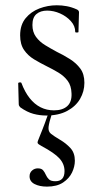

<svg xmlns="http://www.w3.org/2000/svg" viewBox="-20 -418 378 713"><path d="M100.4 -325.2Q100.4 -299.4 113.5 -281.3Q126.6 -263.2 147.4 -250.5Q168.2 -237.8 190.8 -225.6Q216.6 -213.2 239.8 -198.5Q263 -183.8 278.2 -163.4Q293.4 -143 293.4 -110.4Q293.4 -78.4 277.3 -50.7Q261.2 -23 229.4 -6Q197.6 11 151.6 11Q127.4 11 104 4.7Q80.6 -1.6 55.6 -19.2Q53.6 -21.2 51.6 -24.2Q49.6 -27.2 49.6 -31.2L47.6 -108.6Q47.6 -111.6 53.1 -112.1Q58.6 -112.6 59.6 -109.8Q72.2 -76.2 90.2 -53.5Q108.2 -30.8 130.9 -19.5Q153.6 -8.2 180.4 -8.2Q212.4 -8.2 229.8 -23.9Q247.2 -39.6 245.6 -71.2Q244.8 -100 231.1 -118.1Q217.4 -136.2 196.8 -148.5Q176.2 -160.8 153.8 -171.8Q129.2 -184 106.6 -197.6Q84 -211.2 69.4 -232.3Q54.8 -253.4 54.8 -286.8Q54.8 -325.6 75 -350.2Q95.2 -374.8 126.3 -386.6Q157.4 -398.4 191 -398.4Q209.8 -398.4 227.9 -395Q246 -391.6 264.4 -383.4Q273.4 -379.6 273.4 -372.4Q273.4 -356.4 272.4 -338.5Q271.4 -320.6 271.4 -299.4Q271.4 -297.2 265.4 -297.2Q259.4 -297.2 259.4 -299.4Q259.4 -321.6 243.1 -339.6Q226.8 -357.6 203 -368.1Q179.2 -378.6 155 -378.6Q130.6 -378.6 115.5 -366Q100.4 -353.4 100.4 -325.2ZM173.4 2Q162 37.4 160.3 53.8Q158.6 70.2 169.3 78.8Q180 87.4 203.8 101.6Q224.8 113.8 241.4 131.7Q258 149.6 258 178.8Q258 200.4 247.6 222.4Q237.2 244.4 214.3 259.7Q191.4 275 154.4 275Q127.2 275 108.5 265.5Q89.8 256 89.8 236.6Q89.8 223.4 99 215.3Q108.2 207.2 120.2 207.2Q134 207.2 140 214.3Q146 221.4 150.2 231.1Q154.4 240.8 161.7 247.9Q169 255 185.6 255Q219.6 255 219.6 217.4Q219.6 191.4 201.2 170.8Q182.8 150.2 134.2 124.2Q120.8 117.2 119.7 112.8Q118.6 108.4 125.2 93.8Q132.8 75.4 137 64.4Q141.2 53.4 146.3 40.2Q151.4 27 160.4 1Z"/></svg>

Font: Cormorant Infant Light
Style: Regular
Weight: 300
Designer: Christian Thalmann (Catharsis Fonts)
Foundry: Catharsis Fonts
Version: Version 4.001